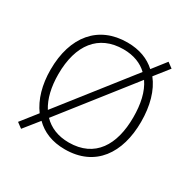

<svg xmlns="http://www.w3.org/2000/svg" viewBox="-135 -690 850 852"><g transform="rotate(30 290.5 -264.5)"><path d="M522 -265C522 -346 503 -416 464 -465L521 -537L494 -557L440 -488C404 -521 356 -540 294 -540C146 -540 58 -435 58 -265C58 -188 77 -122 113 -73L49 8L76 28L137 -48C174 -11 224 10 289 10C445 10 522 -105 522 -265ZM98 -265C98 -415 167 -505 294 -505C347 -505 388 -488 417 -460L137 -104C111 -145 98 -200 98 -265ZM482 -265C482 -124 423 -25 289 -25C233 -25 190 -44 159 -76L440 -433C470 -390 482 -332 482 -265Z"/></g></svg>

Font: Noto Sans Gurmukhi ExtraLight
Style: Regular
Weight: 200
Designer: Jelle Bosma - Monotype Design Team
Foundry: Monotype Imaging Inc.
Version: Version 2.004